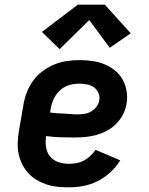

<svg xmlns="http://www.w3.org/2000/svg" viewBox="-20 -796 640 824"><path d="M276 8Q251 8 226.5 5.5Q202 3 179.5 -4.5Q157 -12 137 -24Q117 -36 101.5 -53Q86 -70 75.5 -91Q65 -112 60 -135.5Q55 -159 56 -183.5Q57 -208 61 -233L80 -343Q84 -370 94 -397Q104 -424 121 -448Q138 -472 162 -490Q186 -508 212.5 -519Q239 -530 267 -534Q295 -538 322 -538Q350 -538 377.5 -534Q405 -530 429 -520Q453 -510 473.5 -493.5Q494 -477 506.5 -454Q519 -431 523.5 -404Q528 -377 523 -350Q519 -326 507.5 -304Q496 -282 478 -264Q460 -246 438 -234.5Q416 -223 392 -216.5Q368 -210 345 -208Q322 -206 298 -206Q268 -206 238 -207Q208 -208 178 -212Q174 -189 177.5 -165.5Q181 -142 194.5 -125Q208 -108 230 -100.5Q252 -93 276 -93Q292 -93 308.5 -96Q325 -99 340 -107Q355 -115 368 -127Q381 -139 390 -153L496 -108Q479 -80 454 -57Q429 -34 399.5 -19Q370 -4 338.5 2Q307 8 276 8ZM313 -305Q328 -305 343 -307.5Q358 -310 371 -317.5Q384 -325 394 -338Q404 -351 406 -366Q409 -382 402.5 -397Q396 -412 383.5 -421Q371 -430 354.5 -433.5Q338 -437 322 -437Q307 -437 292 -434.5Q277 -432 263 -425.5Q249 -419 237 -408Q225 -397 217 -383.5Q209 -370 204 -355.5Q199 -341 197 -327L195 -313Q209 -311 224 -310Q239 -309 254 -308.5Q269 -308 283.5 -306.5Q298 -305 313 -305ZM236 -585 160 -659 314 -776H430L541 -653L451 -591L363 -710Z"/></svg>

Font: Iosevka Curly Slab Extended
Style: Bold Italic
Weight: 700
Width: 7
Italic angle: -9°
Monospace: yes
Designer: Belleve Invis
Foundry: Belleve Invis
Version: Version 11.0.0; ttfautohint (v1.8.3)